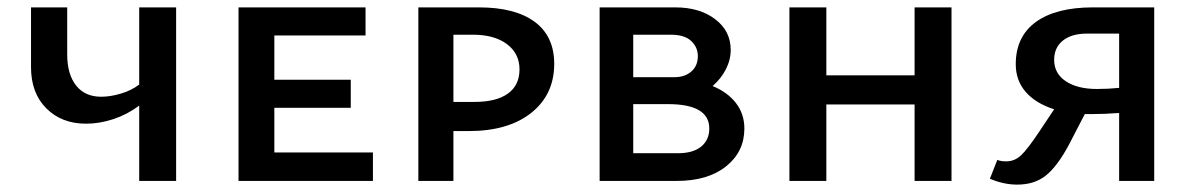

<svg xmlns="http://www.w3.org/2000/svg" viewBox="-20 -490 3230 520"><path d="M457 -470V0H357V-204Q325 -180 287.5 -167.5Q250 -155 213 -155Q147 -155 105.5 -196.5Q64 -238 64 -308V-470H162V-343Q162 -289 186 -258.5Q210 -228 254 -228Q279 -228 307.5 -236.5Q336 -245 357 -261V-470Z M990 -77V0H626V-470H970V-394H723V-274H930V-198H723V-77Z M1481 -317Q1481 -234 1419 -184.5Q1357 -135 1249 -135H1208V0H1113V-470H1277Q1375 -470 1428 -431Q1481 -392 1481 -317ZM1387 -302Q1387 -345 1353 -370.5Q1319 -396 1261 -396H1208V-214H1266Q1324 -214 1355.5 -236.5Q1387 -259 1387 -302Z M1996 -142Q1996 -79 1946.5 -39.5Q1897 0 1813 0H1604V-470H1809Q1875 -470 1917 -438Q1959 -406 1959 -355Q1959 -328 1946 -302.5Q1933 -277 1910 -257Q1951 -240 1973.5 -210.5Q1996 -181 1996 -142ZM1695 -396V-281H1807Q1835 -281 1852.5 -296.5Q1870 -312 1870 -338Q1870 -362 1852 -379Q1834 -396 1797 -396ZM1901 -142Q1901 -208 1789 -208H1695V-75H1816Q1857 -75 1879 -93Q1901 -111 1901 -142Z M2557 -470V0H2457V-207H2218V0H2118V-470H2218V-286H2457V-470Z M3106 -470V0H3011V-184Q2972 -181 2935 -181H2918L2875 -98Q2844 -40 2813 -15Q2782 10 2735 10Q2698 10 2661 -6L2681 -57Q2690 -53 2705 -53Q2728 -53 2745.5 -69.5Q2763 -86 2795 -134L2835 -194Q2785 -210 2758 -241Q2731 -272 2731 -316Q2731 -391 2785.5 -430.5Q2840 -470 2940 -470ZM3011 -252V-399H2924Q2882 -399 2858.5 -380Q2835 -361 2835 -328Q2835 -291 2866.5 -270Q2898 -249 2951 -249Q2981 -249 3011 -252Z"/></svg>

Font: Ysabeau SC Semibold
Style: Regular
Weight: 600
Designer: Christian Thalmann (Catharsis Fonts)
Version: Version 0.003